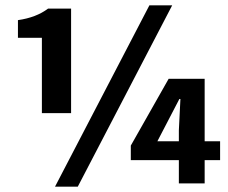

<svg xmlns="http://www.w3.org/2000/svg" viewBox="-20 -684 849 716"><path d="M245.1 -651.9V-262.2H136.2V-543H46.9V-608.9Q115.2 -618.7 159.2 -651.9ZM185.1 12.2 537.1 -664.1H622.1L270 12.2ZM800.8 -86.9H743.2V0H647V-86.9H467.8V-141.1L608.9 -390.1H743.2V-157.2H800.8ZM647 -157.2V-198.2L652.8 -314.9H648.9L566.9 -157.2Z"/></svg>

Font: SourceSansPro-Bold
Style: Bold
Weight: 700
Designer: Paul D. Hunt
Foundry: Adobe Systems Incorporated
Version: Version 1.050;PS Version 1.000;hotconv 1.0.70;makeotf.lib2.5